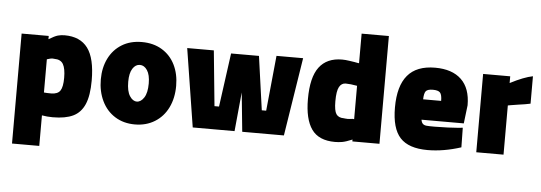

<svg xmlns="http://www.w3.org/2000/svg" viewBox="-54 -853 3443 1221"><g transform="rotate(5 1667.5 -243.0)"><path d="M55 -500H228V-479Q266 -502 286 -507.5Q306 -513 329 -513Q428 -513 476.5 -448Q525 -383 525 -241Q525 -145 501 -89.5Q477 -34 428 -10.5Q379 13 298 13Q263 13 229 7V202H55ZM349 -243Q349 -302 333 -330Q317 -358 276 -358L265 -359Q253 -359 236 -353L229 -351V-139Q247 -137 275 -137Q317 -137 333 -161Q349 -185 349 -243Z M582 -254Q582 -329 611 -387.5Q640 -446 694 -479.5Q748 -513 822 -513Q896 -513 950.5 -480Q1005 -447 1034 -388.5Q1063 -330 1063 -254Q1063 -176 1033.5 -115.5Q1004 -55 949 -21Q894 13 822 13Q750 13 695.5 -21Q641 -55 611.5 -116Q582 -177 582 -254ZM888 -254Q888 -309 869 -338Q850 -367 822 -367Q794 -367 775.5 -338Q757 -309 757 -254Q757 -194 776.5 -163.5Q796 -133 822 -133Q848 -133 868 -163.5Q888 -194 888 -254Z M1112 -500H1282L1317 -147H1346L1393 -490H1571L1619 -147H1647L1682 -500H1852L1773 0H1507L1482 -249L1458 0H1191Z M1905 -244Q1905 -383 1954 -448Q2003 -513 2100 -513Q2121 -513 2146.5 -509Q2172 -505 2180 -504Q2188 -502 2195.5 -501Q2203 -500 2209 -499V-688H2383V0H2210V-12Q2169 5 2146.5 9Q2124 13 2100 13Q1996 13 1950.5 -51.5Q1905 -116 1905 -244ZM2167 -140Q2179 -140 2199 -143L2209 -142V-355Q2165 -363 2136 -363Q2109 -363 2094.5 -336.5Q2080 -310 2080 -245Q2080 -185 2094.5 -163.5Q2109 -142 2143 -142Q2145 -142 2151.5 -141Q2158 -140 2167 -140Z M2461 -239Q2461 -376 2518.5 -444.5Q2576 -513 2694 -513Q2803 -513 2861.5 -457Q2920 -401 2920 -293L2906 -176H2636Q2639 -158 2647.5 -150Q2656 -142 2671 -140.5Q2686 -139 2722 -139Q2758 -139 2807.5 -141Q2857 -143 2875 -145L2902 -148L2904 -23Q2793 13 2690 13Q2570 13 2515.5 -46Q2461 -105 2461 -239ZM2750 -306Q2750 -345 2738 -358.5Q2726 -372 2692 -372Q2658 -372 2647 -358.5Q2636 -345 2635 -306Z M3001 -500H3174V-457Q3261 -502 3318 -513V-338Q3287 -331 3241 -325Q3233 -324 3191 -317L3175 -314V0H3001Z"/></g></svg>

Font: Cairo Black
Style: Regular
Weight: 900
Designer: Mohamed Gaber, the designers of Titillium
Foundry: Kief Type Foundry
Version: Version 2.009; ttfautohint (v1.5.33-1714) -l 8 -r 50 -G 200 